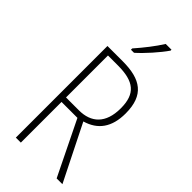

<svg xmlns="http://www.w3.org/2000/svg" viewBox="-295 -1003 1058 1058"><g transform="rotate(45 233.5 -474.5)"><path d="M348 -942V-949H303C273 -901 233 -850 190 -801V-791H214C257 -829 316 -895 348 -942ZM203 -714H84V0H123V-317H247L402 0H447L284 -326C371 -351 418 -414 418 -522C418 -665 343 -714 203 -714ZM200 -679C326 -679 379 -636 379 -523C379 -405 318 -352 223 -352H123V-679Z"/></g></svg>

Font: Noto Sans Gurmukhi Condensed ExtraLight
Style: Regular
Weight: 200
Width: 3
Designer: Jelle Bosma - Monotype Design Team
Foundry: Monotype Imaging Inc.
Version: Version 2.004